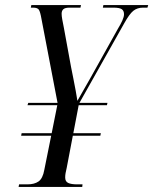

<svg xmlns="http://www.w3.org/2000/svg" viewBox="-20 -734 602 754"><path d="M53 0 55 -10H88Q115 -10 131.5 -21.5Q148 -33 154 -67L181 -201H63L65 -211H183L205 -321H88L91 -330H206L143 -659Q138 -688 132.5 -696Q127 -704 110 -704H101L103 -714H298L296 -704H253Q236 -704 229 -698Q222 -692 222 -680Q222 -671 224.5 -657.5Q227 -644 231 -624L259 -471Q263 -452 268 -426Q273 -400 277.5 -376.5Q282 -353 284 -338Q293 -354 305 -375Q317 -396 333 -424L443 -621Q454 -639 460.5 -653.5Q467 -668 467 -678Q467 -692 458 -698Q449 -704 425 -704H384L386 -714H562L559 -704H542Q519 -704 503.5 -691.5Q488 -679 467 -641L292 -330H402L400 -321H289L268 -211H376L374 -201H266L242 -75Q239 -62 237.5 -54Q236 -46 236 -37Q236 -21 248 -15.5Q260 -10 283 -10H304L303 0Z"/></svg>

Font: Noto Serif Display ExtraCondensed
Style: Italic
Weight: 400
Width: 2
Italic angle: -12°
Designer: Monotype Design Team
Foundry: Monotype Imaging Inc.
Version: Version 2.009